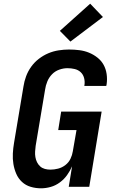

<svg xmlns="http://www.w3.org/2000/svg" viewBox="-20 -1011 640 1039"><path d="M202 8Q173 8 146 0Q119 -8 99 -26.5Q79 -45 68 -70.5Q57 -96 52.5 -123.5Q48 -151 49.5 -180Q51 -209 56 -238L107 -543Q111 -570 121 -597.5Q131 -625 148.5 -649.5Q166 -674 190 -692.5Q214 -711 241 -722.5Q268 -734 297 -738.5Q326 -743 353 -743Q382 -743 409.5 -739.5Q437 -736 461.5 -726Q486 -716 507 -699.5Q528 -683 540.5 -660.5Q553 -638 557 -610.5Q561 -583 557 -555L555 -546H436L437 -550Q440 -570 435 -589Q430 -608 416.5 -620.5Q403 -633 384 -637.5Q365 -642 345 -642Q323 -642 300.5 -634Q278 -626 261.5 -609Q245 -592 236 -570Q227 -548 224 -526L173 -222Q171 -206 170 -191Q169 -176 171.5 -161Q174 -146 180.5 -133Q187 -120 197.5 -110.5Q208 -101 222.5 -97Q237 -93 253 -93Q273 -93 294.5 -98.5Q316 -104 334 -118Q352 -132 361.5 -152Q371 -172 374 -192L394 -307H295L311 -407H530L463 0H352L370 -111Q359 -86 343 -63.5Q327 -41 304 -24Q281 -7 254.5 0.5Q228 8 202 8ZM361 -786 304 -844 468 -991 537 -919Z"/></svg>

Font: Iosevka Extended Oblique
Style: Bold
Weight: 700
Width: 7
Italic angle: -9°
Monospace: yes
Designer: Belleve Invis
Foundry: Belleve Invis
Version: Version 32.5.0; ttfautohint (v1.8.4)